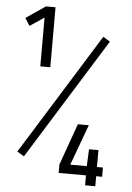

<svg xmlns="http://www.w3.org/2000/svg" viewBox="-60 -834 682 995"><g transform="rotate(5 281.0 -337.0)"><path d="M136 -732 62 -682 37 -721 138 -790H188V-478H136ZM56 -28 448 -659 484 -637 92 -6ZM421 64H279V20L356 -196H413L335 16H421L425 -72H474V16H505V64H474V116H421Z"/></g></svg>

Font: Cairo Light
Style: Regular
Weight: 300
Designer: Mohamed Gaber, Accademia di Belle Arti di Urbino and others
Foundry: Kief Type Foundry, Accademia di Belle Arti di Urbino and others
Version: Version 3.011